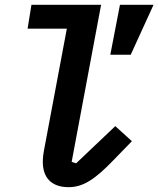

<svg xmlns="http://www.w3.org/2000/svg" viewBox="-20 -760 653 792"><path d="M262.8 12.1C322.4 12.1 371.4 -19.5 448.5 -99.8L524.1 -177.6L455.6 -239.7L294 -86.3L275.6 -92.3L397 -740.1H109.7L93.8 -641.7H255.7L164.4 -155.5C158.4 -125.4 156.6 -109.4 156.6 -91.6C156.6 -29.5 190.3 12.1 262.8 12.1ZM435 -534.1H519.2L613.3 -740.1H474.8Z"/></svg>

Font: Margiela Mono Italic SmBold It
Style: Regular
Weight: 600
Designer: Mike Abbink, Paul van der Laan, Pieter van Rosmalen
Foundry: Bold Monday
Version: Version 2.003 2021